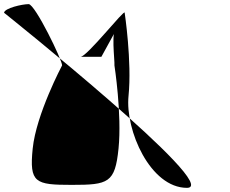

<svg xmlns="http://www.w3.org/2000/svg" viewBox="-69 -906 1121 935"><path d="M-49.3 -843.9C-49.3 -843.9 1019.8 8.8 841.5 8.8C663.1 8.8 539.9 -271.6 556.9 -438.9C573.9 -606.2 538.1 -843.9 538.1 -843.9C540.4 -866.4 354.6 -629.4 323.2 -629.4C323.1 -629.4 424.9 -629.4 424.7 -629.4C424.5 -629.4 500.9 -767.9 500.7 -767.9C469.3 -767.9 490.6 -609.9 488.3 -587.4C488.3 -587.4 525.2 -349.7 508.2 -182.4C491.2 -15.1 459.1 -5.7 280.7 -5.7C102.4 -5.7 73.2 -15.1 90.2 -182.4C107.1 -349.7 233.3 -587.4 233.3 -587.4C235.6 -609.9 101.9 -885.9 70.6 -885.9C39.2 -885.9 -47 -866.4 -49.3 -843.9Z"/></svg>

Font: AnarchicType
Style: Slant
Weight: 400
Version: Version Something